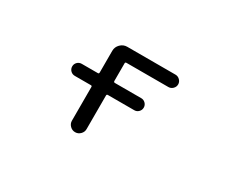

<svg xmlns="http://www.w3.org/2000/svg" viewBox="-92 -789 1184 1010"><g transform="rotate(30 500.0 -284.0)"><path d="M275.4 -276.4Q259.8 -276.4 249 -287.1Q238.3 -297.9 238.3 -313Q238.3 -328.1 249 -338.9Q259.8 -349.6 275.4 -349.6H373Q379.9 -349.6 379.9 -357.4V-489.3Q379.9 -512.7 397 -529.8Q414.1 -546.9 437.5 -546.9H730.5Q746.1 -546.9 757.3 -535.6Q768.6 -524.4 768.6 -509.3Q768.6 -494.1 757.3 -482.9Q746.1 -471.7 730.5 -471.7H476.6Q468.8 -471.7 468.8 -464.8V-357.4Q468.8 -349.6 476.6 -349.6H636.7Q651.4 -349.6 662.1 -338.9Q672.9 -328.1 672.9 -313Q672.9 -297.9 662.1 -287.1Q651.4 -276.4 636.7 -276.4H476.6Q468.8 -276.4 468.8 -269.5V-64.5Q468.8 -46.9 455.6 -33.7Q442.4 -20.5 424.3 -20.5Q406.2 -20.5 393.1 -33.7Q379.9 -46.9 379.9 -64.5V-269.5Q379.9 -276.4 373 -276.4Z"/></g></svg>

Font: Rounded Mgen+ 2m regular
Style: Regular
Weight: 400
Designer: [Source Han Sans]
Ryoko NISHIZUKA  (kana & ideographs); Paul D. Hunt (Latin, Greek & Cyrillic); Wenlong ZHANG  (bopomofo
Version: Version 1.059.20150602